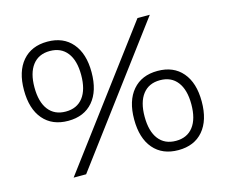

<svg xmlns="http://www.w3.org/2000/svg" viewBox="-100 -838 1148 977"><g transform="rotate(-15 474.5 -350.0)"><path d="M44.9 0ZM400.9 -495.1Q400.9 -396 354 -341.1Q307.1 -286.1 223.1 -286.1Q139.2 -286.1 92 -341.1Q44.9 -396 44.9 -495.1Q44.9 -593.3 92 -648.2Q139.2 -703.1 223.1 -703.1Q307.1 -703.1 354 -647.9Q400.9 -592.8 400.9 -495.1ZM100.1 -495.1Q100.1 -418 132.1 -376.5Q164.1 -335 223.1 -335Q282.2 -335 314.2 -376.5Q346.2 -418 346.2 -495.1Q346.2 -571.3 314.2 -612.5Q282.2 -653.8 223.1 -653.8Q164.1 -653.8 132.1 -612.3Q100.1 -570.8 100.1 -495.1ZM697.8 -700.2H762.7L239.7 0H173.8ZM903.8 -206.1Q903.8 -106.9 856.9 -52Q810.1 2.9 726.1 2.9Q642.1 2.9 595 -52Q547.9 -106.9 547.9 -206.1Q547.9 -304.2 595 -359.1Q642.1 -414.1 726.1 -414.1Q810.1 -414.1 856.9 -359.1Q903.8 -304.2 903.8 -206.1ZM603 -206.1Q603 -128.9 635 -87.4Q667 -45.9 726.1 -45.9Q785.2 -45.9 817.1 -87.4Q849.1 -128.9 849.1 -206.1Q849.1 -282.2 817.1 -323.7Q785.2 -365.2 726.1 -365.2Q667 -365.2 635 -323.7Q603 -282.2 603 -206.1Z"/></g></svg>

Font: Argentum Sans Light
Style: Regular
Weight: 300
Designer: Julieta Ulanovsky (Modified by Cristiano Sobral)
Foundry: Julieta Ulanovsky
Version: Version 1.000; ttfautohint (v1.5.65-e2d9)